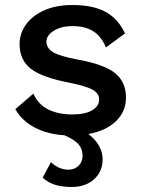

<svg xmlns="http://www.w3.org/2000/svg" viewBox="-20 -530 569 765"><path d="M332 4Q360 25 374.5 51Q389 77 389 105Q389 153 355 184Q321 215 265 215Q226 215 198.5 206Q171 197 150 178L183 116Q196 129 214 137.5Q232 146 253 146Q277 146 293 130.5Q309 115 309 90Q309 64 293.5 45.5Q278 27 237 9Q171 5 120 -21Q69 -47 41 -95L113 -157Q132 -114 172 -94Q212 -74 268 -74Q319 -74 347 -90.5Q375 -107 375 -134Q375 -158 349 -172.5Q323 -187 259 -200Q148 -221 103 -256Q58 -291 58 -355Q58 -396 83 -431.5Q108 -467 155.5 -488.5Q203 -510 268 -510Q351 -510 401 -482.5Q451 -455 478 -397L402 -341Q384 -385 351.5 -405.5Q319 -426 269 -426Q224 -426 194.5 -407.5Q165 -389 165 -365Q165 -338 191.5 -322Q218 -306 288 -293Q394 -274 438 -239Q482 -204 482 -141Q482 -86 442.5 -47.5Q403 -9 332 4Z"/></svg>

Font: Work Sans Medium
Style: Regular
Weight: 500
Designer: Wei Huang
Foundry: Wei Huang
Version: Version 1.500